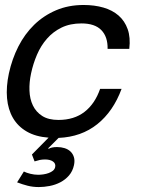

<svg xmlns="http://www.w3.org/2000/svg" viewBox="-20 -549 577 778"><path d="M416 -351.1Q417 -399.9 390.6 -427Q364.3 -454.1 310.1 -454.1Q264.2 -454.1 229.5 -437.3Q194.8 -420.4 170.2 -392.1Q145.5 -363.8 129.9 -327.4Q114.3 -291 106 -252Q98.1 -215.8 99.4 -181.9Q100.6 -147.9 113.3 -121.6Q126 -95.2 151.1 -79.1Q176.3 -63 216.8 -63Q280.3 -63 322.5 -95.7Q364.7 -128.4 385.7 -189H472.7Q439 -97.7 374.3 -45.9Q309.6 5.9 217.3 9.8L175.3 51.8L177.2 54.2Q188 46.9 211.4 46.9Q227.5 46.9 241.7 51.3Q255.9 55.7 265.6 64.9Q275.4 74.2 279.5 87.9Q283.7 101.6 279.8 120.1Q274.4 145 259.5 162.1Q244.6 179.2 224.4 189.7Q204.1 200.2 181.2 204.6Q158.2 209 137.2 209Q113.3 209 92 203.6Q70.8 198.2 49.3 189.9L76.7 146Q87.4 151.4 103.3 155.3Q119.1 159.2 134.8 159.2Q145 159.2 156.2 157.5Q167.5 155.8 177.5 152.1Q187.5 148.4 194.6 142.6Q201.7 136.7 203.6 127.9Q206.5 113.8 194.8 105.5Q183.1 97.2 162.6 97.2Q150.9 97.2 141.6 99.1Q132.3 101.1 120.1 105L109.4 77.1L176.8 8.8Q124.5 4.9 88.6 -15.9Q52.7 -36.6 32.7 -70.8Q12.7 -105 8.5 -151.1Q4.4 -197.3 16.1 -252Q28.8 -310.1 54.4 -360.6Q80.1 -411.1 118.4 -448.5Q156.7 -485.8 207 -507.3Q257.3 -528.8 318.8 -528.8Q362.8 -528.8 399.2 -518.3Q435.5 -507.8 460.4 -486.1Q485.4 -464.4 497.3 -430.9Q509.3 -397.5 503.9 -351.1Z"/></svg>

Font: XB Khoramshahr
Style: Italic
Weight: 400
Italic angle: -12°
Designer: Behnam
Foundry: Irmug
Version: Version 8.005 2009